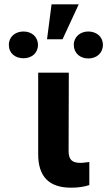

<svg xmlns="http://www.w3.org/2000/svg" viewBox="-20 -865 521 890"><path d="M21 -657C21 -618 50 -595 89 -595C127 -595 156 -619 156 -657C156 -694 127 -719 89 -719C51 -719 21 -695 21 -657ZM157 -150C157 -47 207 5 309 5C343 5 369 1 394 -7V-114L376 -112C369 -111 362 -110 353 -110C314 -110 298 -125 298 -165L299 -528H157ZM198 -683H270L345 -845H219ZM322 -657C322 -619 351 -594 389 -594C428 -594 457 -619 457 -657C457 -695 427 -719 389 -719C352 -719 322 -694 322 -657Z"/></svg>

Font: Asimov Pro
Style: Bd
Weight: 700
Designer: Google
Version: Version 2.000980; 2014